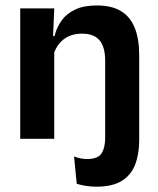

<svg xmlns="http://www.w3.org/2000/svg" viewBox="-20 -522 594 722"><path d="M375.5 -88.5V-294.5Q375.5 -325.5 367.2 -348Q359 -370.5 340 -383Q321 -395.5 288 -395.5Q259 -395.5 237.2 -385Q215.5 -374.5 201.8 -356.8Q188 -339 181 -316.5L161 -386.5H185Q193 -419 211.8 -445Q230.5 -471 262.8 -486.2Q295 -501.5 343.5 -501.5Q400 -501.5 435 -480.2Q470 -459 486.8 -417Q503.5 -375 503.5 -313V-88.5ZM56 0V-490.5H184L179 -371L184 -360.5V0ZM343 180Q321 180 301.8 176.8Q282.5 173.5 268.5 169L258.5 66.5Q270 71 282.5 73.5Q295 76 308 76Q348 76 361.8 54.8Q375.5 33.5 375.5 -4.5V-120H503.5V3.5Q503.5 57.5 488.2 97Q473 136.5 437.8 158.2Q402.5 180 343 180Z"/></svg>

Font: Anek Latin SemiBold
Style: Regular
Weight: 600
Designer: Yesha Goshar
Foundry: Ek Type
Version: Version 1.003